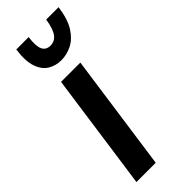

<svg xmlns="http://www.w3.org/2000/svg" viewBox="-238 -741 767 767"><g transform="rotate(-45 145.5 -357.0)"><path d="M17 0 87 -496H196L126 0ZM149 -556Q119 -556 94 -570.5Q69 -585 56.5 -619.5Q44 -654 52 -714H122Q116 -668 125.5 -648Q135 -628 160 -628Q184 -628 199 -648Q214 -668 221 -714H291Q283 -654 261 -619.5Q239 -585 209.5 -570.5Q180 -556 149 -556Z"/></g></svg>

Font: Host Grotesk Medium
Style: Italic
Weight: 500
Italic angle: -8°
Designer: Doğukan Karapınar based on Poppins by Indian Type Foundry, Jonny Pinhorn
Foundry: Element Type
Version: Version 1.001; ttfautohint (v1.8.4.7-5d5b)